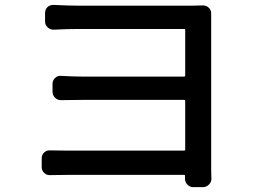

<svg xmlns="http://www.w3.org/2000/svg" viewBox="-20 -730 1040 780"><path d="M837.9 -640.6V-36.1L838.9 -3.9Q838.9 9.8 829.1 19.5Q818.4 30.3 804.7 30.3H765.6Q751 30.3 741.2 20Q731.4 9.8 731.4 -4.9Q731.4 -10.7 731.4 -15.6Q732.4 -19.5 727.5 -19.5H250Q217.8 -19.5 183.6 -18.6Q169.9 -17.6 159.7 -27.3Q149.4 -37.1 149.4 -50.8V-86.9Q149.4 -101.6 159.7 -110.8Q169.9 -120.1 183.6 -119.1Q214.8 -118.2 250 -118.2H727.5Q732.4 -118.2 732.4 -122.1V-319.3Q732.4 -324.2 727.5 -324.2H313.5Q290 -324.2 227.5 -323.2Q212.9 -323.2 203.1 -333.5Q193.4 -343.8 193.4 -357.4V-389.6Q193.4 -403.3 203.6 -413.1Q213.9 -422.9 227.5 -421.9Q276.4 -418.9 311.5 -418.9H727.5Q732.4 -418.9 732.4 -423.8V-607.4Q732.4 -612.3 727.5 -612.3H298.8Q254.9 -612.3 197.3 -609.4Q183.6 -609.4 173.3 -619.1Q163.1 -628.9 163.1 -642.6V-677.7Q163.1 -691.4 172.9 -701.2Q182.6 -710 195.3 -710Q196.3 -710 197.3 -710Q260.7 -707 298.8 -707H761.7Q784.2 -707 804.7 -708Q818.4 -708 828.1 -698.7Q837.9 -689.5 837.9 -675.8Q837.9 -664.1 837.9 -640.6Z"/></svg>

Font: Gen Jyuu GothicL Medium
Style: Regular
Weight: 500
Designer: [Source Han Sans]
Ryoko NISHIZUKA  (kana & ideographs); Paul D. Hunt (Latin, Greek & Cyrillic); Wenlong ZHANG  (bopomofo
Version: Version 1.002.20150607